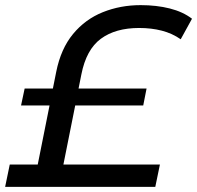

<svg xmlns="http://www.w3.org/2000/svg" viewBox="-43 -728 768 748"><path d="M-23 0 -5 -87H104L150 -317H39L53 -383H163L176 -448Q194 -538 241.5 -595.5Q289 -653 357.5 -680.5Q426 -708 505 -708Q567 -708 618.5 -695Q670 -682 705 -655L661 -575Q628 -598 587.5 -608.5Q547 -619 499 -619Q407 -619 350 -577Q293 -535 274 -438L263 -383H528L515 -317H250L204 -87H580L562 0Z"/></svg>

Font: Montserrat Medium
Style: Italic
Weight: 500
Italic angle: -11.3°
Designer: Julieta Ulanovsky
Foundry: Julieta Ulanovsky
Version: Version 9.000; ttfautohint (v1.8.4.7-5d5b)